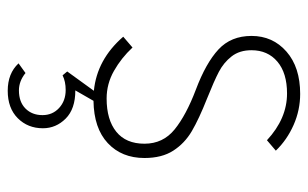

<svg xmlns="http://www.w3.org/2000/svg" viewBox="-170 -393 797 497"><g transform="rotate(90 228.5 -144.5)"><path d="M144 206 169 188Q190 205 214 205Q244 205 261 188Q278 171 278 144Q278 118 259.5 101Q241 84 213 84Q191 84 175 92L165 80L215 11Q134 3 75 -65L103 -89Q130 -60 163.5 -41Q197 -22 235 -22Q290 -22 321 -47Q352 -72 352 -120Q352 -168 315 -198Q278 -228 212 -253Q143 -279 108 -311.5Q73 -344 73 -397Q73 -452 113.5 -487.5Q154 -523 223 -523Q265 -523 303.5 -506Q342 -489 370 -460L343 -437Q287 -489 222 -489Q169 -489 139.5 -464Q110 -439 110 -397Q110 -366 126 -345.5Q142 -325 166 -312.5Q190 -300 235 -282Q288 -261 319.5 -242.5Q351 -224 370 -194.5Q389 -165 389 -120Q389 -61 350.5 -25Q312 11 241 12L214 59Q262 59 287 84Q312 109 312 143Q312 182 286 208Q260 234 215 234Q170 234 144 206Z"/></g></svg>

Font: Overpass Thin
Style: Regular
Weight: 100
Designer: Delve Withrington, Thomas Jockin
Foundry: Delve Fonts
Version: Version 3.000;DELV;Overpass